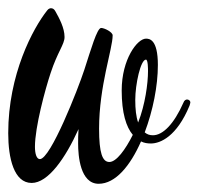

<svg xmlns="http://www.w3.org/2000/svg" viewBox="-35 -428 483 467"><path d="M426 -171C427 -174 428 -178 428 -179C428 -183 424 -186 420 -186C417 -186 413 -184 411 -178C388 -126 361 -99 337 -99C329 -99 323 -101 317 -106C337 -159 349 -219 349 -270C349 -333 328 -334 320 -334C299 -334 261 -284 261 -208C261 -153 272 -119 288 -100C270 -64 248 -34 231 -34C214 -34 206 -56 206 -115C206 -219 239 -309 239 -342C239 -350 219 -360 211 -360C201 -360 186 -307 170 -258C155 -212 88 -41 62 -41C54 -41 50 -54 50 -71C50 -119 75 -211 88 -250C105 -302 122 -320 122 -338C122 -360 109 -384 100 -400C97 -406 93 -408 89 -408C87 -408 83 -407 80 -403C45 -359 -15 -247 -15 -104C-15 -43 -1 17 42 17C82 17 124 -43 156 -114C155 -101 155 -89 155 -79C155 -49 160 19 205 19C246 19 282 -25 308 -84C316 -80 324 -79 332 -79C355 -79 395 -96 426 -171ZM294 -185C294 -223 307 -283 320 -283C325 -283 325 -260 325 -255C325 -225 318 -173 301 -130C296 -144 294 -163 294 -185Z"/></svg>

Font: Mervale Script
Style: Regular
Weight: 400
Designer: Astigmatic (AOETI)
Foundry: Astigmatic (AOETI)
Version: Version 1.000